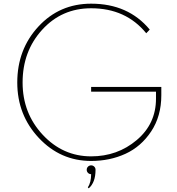

<svg xmlns="http://www.w3.org/2000/svg" viewBox="-20 -860 966 1045"><path d="M500 64Q500 133 463 165L458 160Q476 133 476 88Q466 88 459 81Q452 74 452 64Q452 54 459 47Q466 40 476 40Q486 40 493 47Q500 54 500 64ZM74 -411Q74 -591 189 -715.5Q304 -840 476 -840Q678 -840 795 -699L776 -679Q665 -815 476 -815Q316 -815 209.5 -698Q103 -581 103 -411Q103 -244 212.5 -126.5Q322 -9 476 -9Q619 -9 724 -97.5Q829 -186 829 -323V-361H476V-387H858V-342Q858 -228 803 -145Q748 -62 663 -23Q578 16 476 16Q309 16 191.5 -109Q74 -234 74 -411Z"/></svg>

Font: Spartan MB
Style: Regular
Weight: 250
Designer: Matt Bailey
Foundry: Matt Bailey
Version: Version 1.000